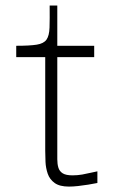

<svg xmlns="http://www.w3.org/2000/svg" viewBox="-20 -659 410 692"><path d="M228.5 13.5Q195 13.5 177 0.5Q159 -12.5 152 -33Q145 -53.5 144 -75.5Q143 -97.5 143 -115.5V-453H38.5V-494Q87 -494 112.2 -498Q137.5 -502 147.5 -516Q157.5 -530 158.5 -559.5Q159.5 -589 159 -639H186.5V-494H319.5V-453H186.5V-122.5Q186.5 -102 186.5 -84.8Q186.5 -67.5 190.5 -54.5Q194.5 -41.5 206.2 -34.2Q218 -27 241.5 -27Q259.5 -27 276.5 -30Q293.5 -33 307.8 -36.5Q322 -40 331 -41.5V0.5Q316.5 3.5 298 6.5Q279.5 9.5 261.2 11.5Q243 13.5 228.5 13.5Z"/></svg>

Font: Russolo 10pt ExtraLight
Style: Regular
Weight: 200
Designer: Micah Stupak-Hahn
Version: Version 1.000